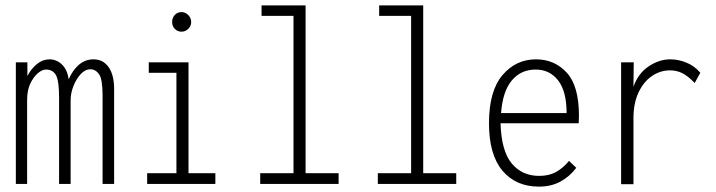

<svg xmlns="http://www.w3.org/2000/svg" viewBox="-20 -685 2668 715"><path d="M39 0V-453H82V-402Q96 -429 117.5 -446.5Q139 -464 164 -464Q190 -464 210 -445.5Q230 -427 236 -390Q250 -423 273.5 -443.5Q297 -464 328 -464Q365 -464 385.5 -433.5Q406 -403 405 -348V0H362V-329Q362 -390 349 -408.5Q336 -427 317 -427Q297 -427 280.5 -409Q264 -391 253.5 -364.5Q243 -338 243 -312V0H200V-322Q200 -384 188.5 -405Q177 -426 151 -426Q137 -426 121 -412.5Q105 -399 93 -374Q81 -349 81 -313V0Z M528 0V-40H637V-414H534V-453H682V-40H782V0ZM656 -567Q641 -567 631 -577.5Q621 -588 621 -603Q621 -619 631 -629.5Q641 -640 656 -640Q670 -640 681 -629Q692 -618 692 -603Q692 -588 681 -577.5Q670 -567 656 -567Z M949 0V-40H1073V-626H954V-665H1118V-40H1241V0Z M1387 0V-40H1511V-626H1392V-665H1556V-40H1679V0Z M1987 10Q1901 10 1851 -49.5Q1801 -109 1801 -226Q1801 -346 1851 -405Q1901 -464 1976 -464Q2045 -464 2090.5 -414.5Q2136 -365 2136 -254Q2136 -246 2135.5 -240Q2135 -234 2135 -226H1844Q1847 -123 1885.5 -76.5Q1924 -30 1988 -30Q2025 -30 2051.5 -45Q2078 -60 2099 -86L2126 -60Q2101 -27 2066.5 -8.5Q2032 10 1987 10ZM1846 -264H2090Q2090 -345 2058.5 -385.5Q2027 -426 1975 -426Q1920 -426 1886 -385.5Q1852 -345 1846 -264Z M2293 1V-453H2340L2339 -362Q2356 -411 2395 -437.5Q2434 -464 2476 -464Q2507 -464 2537 -451.5Q2567 -439 2588 -414L2567 -376Q2541 -403 2520 -413Q2499 -423 2475 -423Q2439 -423 2408 -402Q2377 -381 2358 -341Q2339 -301 2339 -245V1Z"/></svg>

Font: Inconsolata SemiCondensed Light
Style: Regular
Weight: 300
Width: 4
Monospace: yes
Designer: Raph Levien, Cyreal, Brenton Simpson
Foundry: Raph Levien, Cyreal, Google
Version: Version 3.100; ttfautohint (v1.8.4.7-5d5b)